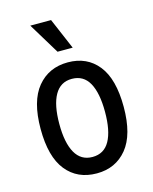

<svg xmlns="http://www.w3.org/2000/svg" viewBox="-112 -809 711 893"><g transform="rotate(-15 243.0 -362.0)"><path d="M43 -257Q43 -391 98 -457.5Q153 -524 245 -524Q337 -524 390 -457.5Q443 -391 443 -257Q443 -123 388.5 -56.5Q334 10 243 10Q150 10 96.5 -56.5Q43 -123 43 -257ZM133 -257Q133 -166 160.5 -117.5Q188 -69 243 -69Q299 -69 326 -117.5Q353 -166 353 -257Q353 -348 326 -396.5Q299 -445 243 -445Q188 -445 160.5 -396.5Q133 -348 133 -257ZM121 -734H221L285 -584H212Z"/></g></svg>

Font: Radio Canada Condensed
Style: Regular
Weight: 400
Width: 3
Designer: Charles Daoud, Etienne Aubert Bonn, Alexandre Saumier Demers, Jacques Le Bailly
Foundry: Radio-Canada
Version: Version 2.104; ttfautohint (v1.8.4.7-5d5b);gftools[0.9.28.de